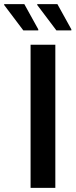

<svg xmlns="http://www.w3.org/2000/svg" viewBox="-72 -903 363 923"><path d="M75 0V-688H194V0ZM112 -757H40L-52 -879V-883H45L112 -762ZM271 -757H199L107 -879V-883H204L271 -762Z"/></svg>

Font: Saira Semi Condensed Medium
Style: Regular
Weight: 500
Width: 4
Designer: Hector Gatti with collaboration of the Omnibus-Type team
Foundry: Omnibus-Type
Version: Version 1.001; ttfautohint (v1.8)